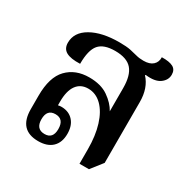

<svg xmlns="http://www.w3.org/2000/svg" viewBox="-140 -724 849 862"><g transform="rotate(30 284.0 -293.0)"><path d="M166 9Q66 9 66 -99V-169Q66 -265 109 -309.5Q152 -354 223 -354Q284 -354 322 -327.5Q360 -301 378 -268V-388Q378 -454 351.5 -484.5Q325 -515 264 -515Q205 -515 180.5 -486Q156 -457 156 -386Q108 -384 84.5 -397Q61 -410 61 -441Q61 -495 116 -526.5Q171 -558 261 -558Q298 -558 319.5 -553.5Q341 -549 357 -544.5Q373 -540 395 -540Q427 -540 443.5 -555Q460 -570 459 -595Q498 -596 517.5 -585.5Q537 -575 537 -549Q537 -521 511.5 -502.5Q486 -484 436 -490L434 -487Q474 -444 474 -371V-56L427 4H378V-71Q378 -141 361.5 -194.5Q345 -248 314.5 -278Q284 -308 244 -308Q205 -308 184 -279Q163 -250 163 -194V-175Q171 -177 183 -177Q220 -176 242 -151.5Q264 -127 264 -85Q264 -40 238.5 -15.5Q213 9 166 9ZM175 -33Q218 -33 218 -83Q218 -135 174 -135Q130 -135 130 -84Q130 -33 175 -33Z"/></g></svg>

Font: Noto Serif Thai SemiCondensed Medium
Style: Regular
Weight: 500
Width: 4
Designer: Monotype Design Team
Foundry: Monotype Imaging Inc.
Version: Version 2.002; ttfautohint (v1.8.4.7-5d5b)